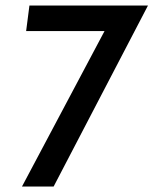

<svg xmlns="http://www.w3.org/2000/svg" viewBox="-20 -678 558 698"><path d="M518 -658 175 0H60L360 -565H75L87 -658Z"/></svg>

Font: Josefin Sans
Style: Italic
Weight: 400
Italic angle: -7°
Designer: Santiago Orozco
Foundry: Typemade
Version: Version 2.000